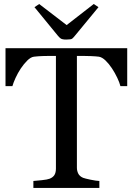

<svg xmlns="http://www.w3.org/2000/svg" viewBox="-20 -932 659 952"><path d="M610.8 -504.9H577.1Q572.8 -522.5 561.3 -546.6Q549.8 -570.8 535.6 -592.3Q521 -614.7 503.7 -631.6Q486.3 -648.4 470.2 -650.9Q455.1 -652.8 432.1 -653.8Q409.2 -654.8 389.6 -654.8H361.3V-100.6Q361.3 -84.5 368.2 -71Q375 -57.6 392.1 -50.3Q400.9 -46.9 429 -41Q457 -35.2 472.7 -34.7V0H145.5V-34.7Q159.2 -35.6 187.3 -38.6Q215.3 -41.5 226.1 -45.9Q242.2 -52.2 249.8 -64.2Q257.3 -76.2 257.3 -96.2V-654.8H229Q213.9 -654.8 191.4 -654.1Q168.9 -653.3 148.4 -650.9Q132.3 -648.9 115 -631.6Q97.7 -614.3 83 -592.3Q68.4 -570.3 57.1 -545.7Q45.9 -521 41.5 -504.9H7.3V-692.9H610.8ZM468.3 -896.5 354 -757.8Q343.8 -745.1 338.1 -740.5Q332.5 -735.8 308.6 -735.8Q288.6 -735.8 281 -741.2Q273.4 -746.6 266.1 -755.9L150.9 -896.5L174.3 -912.1L310.5 -807.6L444.8 -912.1Z"/></svg>

Font: UniBurma_GGSerif
Style: Book
Weight: 400
Designer: Victor San Kho Lin (for Burmese only and related typography optimization with it)
Foundry: http://www.unimm.org
Version: 2.0